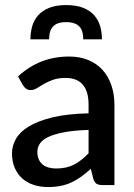

<svg xmlns="http://www.w3.org/2000/svg" viewBox="-20 -748 542 776"><path d="M338 -223Q280.5 -221 241 -213.8Q201.5 -206.5 177 -195.2Q152.5 -184 141.8 -168.5Q131 -153 131 -134.5Q131 -116.5 136.8 -103.8Q142.5 -91 152.8 -82.8Q163 -74.5 176.8 -70.8Q190.5 -67 207 -67Q249 -67 279.2 -82.8Q309.5 -98.5 338 -128.5ZM53 -439Q139.5 -519.5 259 -519.5Q303 -519.5 337.2 -505.2Q371.5 -491 394.8 -465Q418 -439 430.2 -403.2Q442.5 -367.5 442.5 -324V0H394.5Q379 0 371 -4.8Q363 -9.5 357.5 -24L347 -65.5Q327.5 -48 308.5 -34.2Q289.5 -20.5 269.2 -11Q249 -1.5 225.8 3.2Q202.5 8 174.5 8Q143.5 8 116.8 -0.5Q90 -9 70.5 -26.2Q51 -43.5 39.8 -69Q28.5 -94.5 28.5 -129Q28.5 -158.5 44.2 -186.5Q60 -214.5 96.2 -236.8Q132.5 -259 191.8 -273.5Q251 -288 338 -290V-324Q338 -379 314.5 -406Q291 -433 245.5 -433Q214.5 -433 193.5 -425.2Q172.5 -417.5 157 -408.5Q141.5 -399.5 129.5 -391.8Q117.5 -384 104 -384Q93 -384 85.2 -389.8Q77.5 -395.5 72.5 -404ZM247.5 -727.5Q288 -727.5 315.8 -716.5Q343.5 -705.5 360.5 -686.5Q377.5 -667.5 384.8 -642.2Q392 -617 392 -589H316.5Q316.5 -604.5 313.2 -617.2Q310 -630 302.2 -639.2Q294.5 -648.5 281 -653.5Q267.5 -658.5 247.5 -658.5Q227 -658.5 213.8 -653.5Q200.5 -648.5 192.8 -639.2Q185 -630 181.8 -617.2Q178.5 -604.5 178.5 -589H103Q103 -617 110.2 -642.2Q117.5 -667.5 134.5 -686.5Q151.5 -705.5 179.2 -716.5Q207 -727.5 247.5 -727.5Z"/></svg>

Font: Lato 2
Style: Regular
Weight: 600
Designer: Lukasz Dziedzic with Adam Twardoch and Botio Nikoltchev
Foundry: tyPoland Lukasz Dziedzic
Version: Version 2.015; 2015-08-06; http://www.latofonts.com/